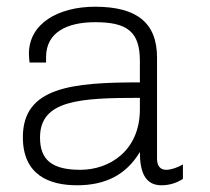

<svg xmlns="http://www.w3.org/2000/svg" viewBox="-20 -541 625 571"><path d="M447 -69V-370C447 -473 387 -521 263 -521C153 -521 66 -471 66 -381C66 -372 67 -363 68 -355H117V-371C117 -446 181 -475 263 -475C358 -475 396 -447 396 -360V-296C194 -296 48 -282 48 -133C48 -20 127 10 209 10C291 10 354 -19 396 -89C396 -34 409 10 460 10C484 10 506 3 524 -9V-52C509 -43 489 -36 474 -36C459 -36 447 -45 447 -69ZM396 -250V-216C396 -92 305 -36 219 -36C134 -36 99 -66 99 -132C99 -243 216 -250 396 -250Z"/></svg>

Font: ChivoLight
Style: Regular
Weight: 300
Designer: Hector Gatti
Foundry: Omnibus-Type
Version: Version 1.004;PS 001.004;hotconv 1.0.88;makeotf.lib2.5.64775